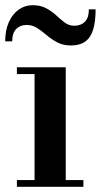

<svg xmlns="http://www.w3.org/2000/svg" viewBox="-29 -719 388 739"><path d="M224 -460V-26H292V0H36V-26H104V-434H36V-460ZM244 -544Q213.5 -544 191.2 -556Q169 -568 150.8 -583.5Q132.5 -599 114.2 -611Q96 -623 73 -623Q49.5 -623 33.8 -607.8Q18 -592.5 18 -560H-9Q-9 -602.5 5 -633.8Q19 -665 43 -682Q67 -699 96 -699Q127.5 -699 149.2 -687Q171 -675 187.8 -659.5Q204.5 -644 220.5 -632Q236.5 -620 257 -620Q282.5 -620 297.8 -635.2Q313 -650.5 313 -683H339Q339 -636 329.5 -605Q320 -574 299 -559Q278 -544 244 -544Z"/></svg>

Font: Bodoni Moda 9pt SemiBold
Style: Regular
Weight: 600
Designer: Owen Earl
Foundry: indestructible type
Version: Version 2.005